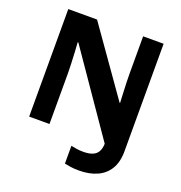

<svg xmlns="http://www.w3.org/2000/svg" viewBox="-159 -851 1131 1198"><g transform="rotate(20 406.5 -252.0)"><path d="M496 210Q465 210 441 206.5Q417 203 400 199V81Q418 85 438 88Q458 91 481 91Q518 91 542 81.5Q566 72 578 51.5Q590 31 591 -2L220 -540H216Q218 -512 220 -474.5Q222 -437 223.5 -400Q225 -363 225 -336V0H90V-714H281L591 -274H594Q593 -302 591 -338.5Q589 -375 588 -411Q587 -447 587 -471V-714H723V0Q723 72 694.5 118.5Q666 165 615 187.5Q564 210 496 210Z"/></g></svg>

Font: Noto Sans Cham
Style: Bold
Weight: 700
Version: Version 2.002